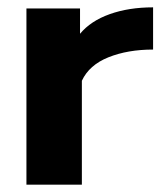

<svg xmlns="http://www.w3.org/2000/svg" viewBox="-20 -503 449 523"><path d="M52 -480H198V-411Q227 -446 279 -464.5Q331 -483 397 -483V-368Q328 -368 275.5 -347Q223 -326 203 -283V0H52Z"/></svg>

Font: Prompt SemiBold
Style: Regular
Weight: 600
Designer: Katatrad Team
Foundry: CadsonDemak
Version: Version 1.000